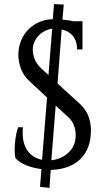

<svg xmlns="http://www.w3.org/2000/svg" viewBox="-20 -810 509 931"><path d="M370 -304Q399 -275 410 -243Q421 -211 421 -179Q421 -89 370 -39Q319 11 226 14L220 101L174 96L181 10Q143 5 110 -7.5Q77 -20 55 -43Q51 -59 51 -84Q51 -108 55 -137.5Q59 -167 68 -193H91Q90 -183 90 -176Q90 -169 90 -164Q90 -111 115 -77.5Q140 -44 184 -35L208 -337Q187 -357 166 -376.5Q145 -396 124 -415Q93 -444 81 -478Q69 -512 69 -543Q69 -579 81 -610Q93 -641 115 -664.5Q137 -688 168 -702Q199 -716 236 -717L242 -790L289 -788L283 -715Q297 -713 310.5 -711.5Q324 -710 335 -707H380V-570H354Q354 -610 334 -635Q314 -660 279 -667L259 -405ZM229 -33Q278 -38 312.5 -70.5Q347 -103 347 -154Q347 -179 339 -201Q331 -223 312 -241L250 -298ZM215 -446 233 -671Q213 -668 196 -659Q179 -650 166 -636Q153 -622 146 -605Q139 -588 139 -569Q139 -548 147.5 -525Q156 -502 176 -482Z"/></svg>

Font: Constantine
Style: Regular
Weight: 400
Designer: Dukom Design
Version: Version 1.001;PS 001.001;hotconv 1.0.56;makeotf.lib2.0.21325